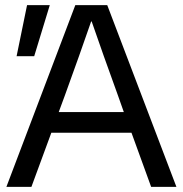

<svg xmlns="http://www.w3.org/2000/svg" viewBox="-20 -732 715 752"><path d="M181 -212 103 0H5L275 -712H400L671 0H572L495 -212ZM442 -358Q381 -526 339 -648H337Q295 -526 234 -358L210 -293H465ZM45 -512 86 -712H175L114 -512Z"/></svg>

Font: CST
Style: Regular
Weight: 400
Version: Version 1.00